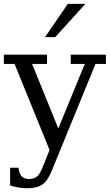

<svg xmlns="http://www.w3.org/2000/svg" viewBox="-23 -769 572 996"><path d="M202 89 234 9 52.5 -437.5H-3V-485.5H221V-437.5H143.5L279.5 -102.5L417 -437.5H344V-485.5H526.5V-437.5H472.5L248.5 109.5Q226.5 167 198 187.2Q169.5 207.5 120 207.5Q98 207.5 75.2 204Q52.5 200.5 29.5 193V101H73Q76 131.5 89.2 145.5Q102.5 159.5 128.5 159.5Q155 159.5 170.5 145.5Q186 131.5 202 89ZM329 -749H420L263.5 -576.5H210.5Z"/></svg>

Font: MM Phetkon
Style: Regular
Weight: 400
Designer: Khon Soe Zaw Thu
Version: Version 1.00 July 15, 2016, initial release